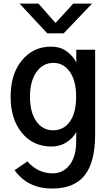

<svg xmlns="http://www.w3.org/2000/svg" viewBox="-20 -832 628 1085"><path d="M149.4 -286.1Q149.4 -197.3 185.1 -146.5Q220.7 -95.7 280.3 -95.7Q339.8 -95.7 375 -145Q410.2 -194.3 410.2 -286.1Q410.2 -376 374.5 -426.3Q338.9 -476.6 282.2 -476.6Q221.7 -476.6 185.5 -424.3Q149.4 -372.1 149.4 -286.1ZM40 -285.2Q40 -414.1 104 -491.2Q168 -568.4 267.6 -568.4Q322.3 -568.4 358.9 -540.5Q395.5 -512.7 411.1 -478.5V-550.8H517.6V-72.3Q517.6 84 458.5 158.7Q399.4 233.4 274.4 233.4Q136.7 233.4 62.5 129.9L134.8 80.1Q194.3 147.5 277.3 147.5Q335.9 147.5 372.1 101.6Q408.2 55.7 410.2 -18.6Q410.2 -30.3 410.6 -53.7Q411.1 -77.1 411.1 -85.9Q391.6 -49.8 354.5 -26.9Q317.4 -3.9 271.5 -3.9Q167 -3.9 103.5 -81.5Q40 -159.2 40 -285.2ZM90.8 -811.5H197.3L293.9 -702.1L393.6 -811.5H500L339.8 -643.6H247.1Z"/></svg>

Font: Gothic A1 SemiBold
Style: Regular
Weight: 600
Version: Version 2.50